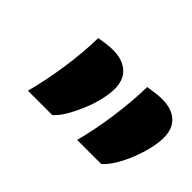

<svg xmlns="http://www.w3.org/2000/svg" viewBox="-54 -873 552 552"><g transform="rotate(45 222.5 -597.0)"><path d="M273 -469Q288 -525 297.5 -592Q307 -659 308 -719Q321 -721 335.5 -723Q350 -725 363 -725Q402 -725 423.5 -705.5Q445 -686 445 -649Q445 -629 439 -603.5Q433 -578 422.5 -551.5Q412 -525 398.5 -503Q385 -481 371 -469ZM73 -469Q88 -525 98 -592Q108 -659 109 -719Q122 -721 136 -723Q150 -725 163 -725Q202 -725 224 -705.5Q246 -686 246 -649Q246 -629 240 -603.5Q234 -578 223 -551.5Q212 -525 199 -503Q186 -481 172 -469Z"/></g></svg>

Font: Sansita Swashed Light
Style: Bold
Weight: 700
Version: Version 1.003